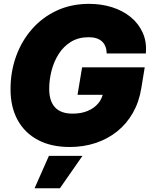

<svg xmlns="http://www.w3.org/2000/svg" viewBox="-20 -759 785 1006"><path d="M345.2 11.2Q248.5 11.2 179.2 -25.4Q109.9 -62 72.5 -129.9Q35.2 -197.8 35.2 -291.5Q35.2 -383.8 64.5 -464.6Q93.8 -545.4 148.2 -607.2Q202.6 -668.9 278.3 -703.9Q354 -738.8 446.3 -738.8Q510.7 -738.8 566.9 -721.2Q623 -703.6 664.6 -669.7Q706.1 -635.7 727.8 -587.6Q749.5 -539.6 744.1 -479H539.1Q538.6 -499 532.5 -514.9Q526.4 -530.8 514.6 -541.7Q502.9 -552.7 485.6 -558.3Q468.3 -564 444.8 -564Q390.6 -564 351.3 -539.6Q312 -515.1 286.9 -475.1Q261.7 -435.1 249.8 -387.5Q237.8 -339.8 237.8 -293.5Q237.8 -229.5 268.3 -196.5Q298.8 -163.6 360.4 -163.6Q406.2 -163.6 439.9 -178Q473.6 -192.4 494.4 -217Q515.1 -241.7 520 -272.5L558.1 -262.2H386.2L410.2 -406.2H738.3L720.2 -295.9Q708.5 -224.1 676 -167.2Q643.6 -110.4 594 -70.6Q544.4 -30.8 481.2 -9.8Q418 11.2 345.2 11.2ZM161.1 227.5 236.3 57.6H412.1L293.9 227.5Z"/></svg>

Font: Inter 28pt Black
Style: Italic
Weight: 900
Italic angle: -9.3988°
Designer: Rasmus Andersson
Foundry: rsms
Version: Version 4.001;git-66647c0bb